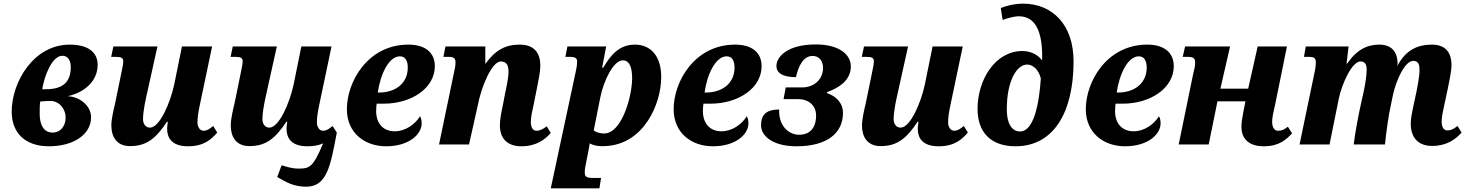

<svg xmlns="http://www.w3.org/2000/svg" viewBox="-20 -790 8019 1050"><path d="M248 10C380 10 478 -53 478 -149C478 -212 416 -261 350 -264C441 -284 514 -345 514 -436C514 -501 466 -546 361 -546C165 -546 44 -343 44 -179C44 -63 118 10 248 10ZM211 -302C222 -373 264 -485 321 -485C348 -485 367 -464 367 -423C367 -335 316 -302 231 -302ZM267 -65C222 -65 197 -103 197 -167C197 -194 197 -214 200 -235C229 -237 242 -238 262 -238C313 -232 339 -187 339 -147C339 -103 313 -65 267 -65Z M1009 10C1098 10 1138 -31 1168 -65L1146 -101C1125 -84 1112 -75 1093 -75C1072 -75 1060 -98 1060 -120C1060 -149 1065 -180 1073 -217L1140 -536H975L933 -329C911 -226 853 -92 800 -92C777 -92 762 -111 762 -140C762 -166 770 -216 778 -252L841 -536H600L588 -479H613C643 -479 654 -474 654 -454C654 -435 646 -407 641 -378L610 -227C602 -192 589 -142 589 -103C589 -46 615 9 691 9C779 9 831 -30 893 -124H898C895 -105 894 -95 894 -86C894 -39 916 10 1009 10Z M1746 -75C1725 -75 1713 -98 1713 -120C1713 -149 1718 -180 1726 -217L1793 -536H1628L1586 -329C1564 -226 1506 -92 1453 -92C1430 -92 1415 -111 1415 -140C1415 -166 1423 -216 1431 -252L1494 -536H1253L1241 -479H1266C1296 -479 1307 -474 1307 -454C1307 -435 1299 -407 1294 -378L1263 -227C1255 -192 1242 -142 1242 -103C1242 -46 1268 9 1344 9C1432 9 1484 -30 1546 -124H1551C1548 -105 1547 -95 1547 -86C1547 -39 1569 10 1662 10C1697 10 1725 4 1747 -6L1746 -4C1692 126 1672 132 1613 132C1576 132 1549 122 1520 114L1496 178C1548 208 1587 231 1655 231C1769 231 1788 114 1822 -65L1799 -101C1778 -84 1765 -75 1746 -75Z M2091 10C2219 10 2286 -57 2286 -115C2286 -131 2283 -145 2277 -154C2250 -111 2198 -72 2139 -72C2074 -72 2037 -116 2037 -183C2037 -203 2039 -216 2040 -223H2078C2232 -223 2358 -309 2358 -428C2358 -503 2305 -546 2213 -546C1992 -546 1877 -344 1877 -193C1877 -60 1978 10 2091 10ZM2046 -284C2060 -383 2106 -482 2167 -482C2198 -482 2210 -455 2210 -421C2210 -331 2139 -284 2054 -284Z M2992 -63 2970 -99C2944 -80 2930 -75 2914 -75C2892 -75 2883 -96 2883 -125C2883 -149 2891 -185 2899 -221L2916 -306C2924 -346 2935 -399 2935 -430C2935 -493 2908 -546 2822 -546C2742 -546 2688 -515 2634 -440V-536H2416L2405 -479H2432C2464 -479 2471 -471 2471 -448C2471 -428 2467 -412 2464 -399L2381 0H2545L2593 -214C2611 -312 2669 -454 2719 -454C2754 -454 2761 -427 2761 -397C2761 -367 2748 -303 2743 -283L2730 -215C2720 -170 2715 -138 2714 -111C2711 -37 2751 10 2831 10C2913 10 2961 -27 2992 -63Z M3267 183H3225C3189 183 3178 177 3178 155C3178 135 3180 123 3184 106L3197 40C3202 18 3205 -4 3204 -6C3231 8 3262 11 3289 9C3499 1 3596 -219 3596 -369C3596 -484 3538 -546 3452 -546C3363 -546 3317 -484 3279 -420H3273L3295 -536H3083L3072 -479H3094C3127 -479 3136 -472 3136 -454C3136 -432 3132 -416 3129 -400L2992 240H3258ZM3284 -60C3257 -60 3235 -69 3227 -77L3263 -258C3281 -347 3334 -460 3386 -460C3427 -460 3437 -411 3437 -362C3437 -265 3381 -60 3284 -60Z M3878 10C4006 10 4073 -57 4073 -115C4073 -131 4070 -145 4064 -154C4037 -111 3985 -72 3926 -72C3861 -72 3824 -116 3824 -183C3824 -203 3826 -216 3827 -223H3865C4019 -223 4145 -309 4145 -428C4145 -503 4092 -546 4000 -546C3779 -546 3664 -344 3664 -193C3664 -60 3765 10 3878 10ZM3833 -284C3847 -383 3893 -482 3954 -482C3985 -482 3997 -455 3997 -421C3997 -331 3926 -284 3841 -284Z M4336 10C4503 10 4590 -62 4590 -172C4590 -228 4551 -265 4502 -281L4503 -286C4568 -310 4633 -350 4633 -427C4633 -493 4567 -547 4442 -547C4281 -547 4226 -476 4226 -429C4226 -392 4259 -368 4333 -368C4346 -429 4374 -484 4423 -484C4467 -484 4481 -449 4481 -418C4481 -357 4433 -312 4367 -312H4277L4265 -248H4345C4402 -248 4443 -213 4443 -159C4443 -90 4409 -53 4349 -53C4302 -53 4238 -92 4241 -191C4160 -191 4142 -153 4142 -104C4142 -48 4204 10 4336 10Z M5114 10C5203 10 5243 -31 5273 -65L5251 -101C5230 -84 5217 -75 5198 -75C5177 -75 5165 -98 5165 -120C5165 -149 5170 -180 5178 -217L5245 -536H5080L5038 -329C5016 -226 4958 -92 4905 -92C4882 -92 4867 -111 4867 -140C4867 -166 4875 -216 4883 -252L4946 -536H4705L4693 -479H4718C4748 -479 4759 -474 4759 -454C4759 -435 4751 -407 4746 -378L4715 -227C4707 -192 4694 -142 4694 -103C4694 -46 4720 9 4796 9C4884 9 4936 -30 4998 -124H5003C5000 -105 4999 -95 4999 -86C4999 -39 5021 10 5114 10Z M5534 10C5738 10 5851 -169 5851 -455C5851 -655 5735 -770 5575 -770C5526 -770 5478 -757 5453 -746L5463 -681C5485 -689 5524 -701 5552 -701C5655 -701 5683 -593 5679 -459C5658 -490 5618 -511 5571 -511C5424 -511 5326 -356 5326 -194C5326 -72 5393 10 5534 10ZM5558 -71C5522 -71 5486 -101 5486 -193C5486 -351 5542 -437 5597 -437C5628 -437 5660 -410 5672 -361C5663 -223 5634 -71 5558 -71Z M6132 10C6260 10 6327 -57 6327 -115C6327 -131 6324 -145 6318 -154C6291 -111 6239 -72 6180 -72C6115 -72 6078 -116 6078 -183C6078 -203 6080 -216 6081 -223H6119C6273 -223 6399 -309 6399 -428C6399 -503 6346 -546 6254 -546C6033 -546 5918 -344 5918 -193C5918 -60 6019 10 6132 10ZM6087 -284C6101 -383 6147 -482 6208 -482C6239 -482 6251 -455 6251 -421C6251 -331 6180 -284 6095 -284Z M6892 10C6974 10 7014 -26 7046 -61L7023 -97C7000 -79 6988 -75 6969 -75C6947 -75 6937 -97 6937 -125C6937 -151 6946 -185 6954 -221L7018 -536H6858L6806 -305H6654L6707 -536H6461L6448 -479H6475C6507 -479 6516 -471 6516 -448C6516 -424 6509 -404 6505 -385L6426 0H6590L6638 -236H6791L6779 -175C6773 -144 6769 -117 6769 -97C6769 -41 6799 10 6892 10Z M7812 8C7893 8 7941 -29 7973 -65L7951 -101C7926 -82 7914 -77 7895 -77C7873 -77 7864 -98 7864 -127C7864 -150 7872 -186 7880 -223L7898 -307C7906 -347 7918 -402 7918 -434C7918 -493 7893 -546 7811 -546C7730 -546 7667 -515 7622 -430H7621C7623 -435 7623 -439 7623 -442C7623 -496 7599 -546 7523 -546C7459 -546 7402 -521 7347 -442H7344L7355 -536H7121L7111 -479H7138C7167 -479 7176 -472 7176 -449C7176 -426 7172 -412 7170 -399L7087 0H7251L7302 -253C7319 -333 7374 -454 7420 -454C7448 -454 7454 -433 7454 -409C7454 -381 7447 -331 7437 -286L7427 -242C7411 -171 7391 -67 7383 0H7554C7561 -69 7575 -168 7586 -214L7598 -272C7617 -358 7665 -457 7708 -457C7739 -457 7743 -434 7743 -408C7743 -371 7731 -312 7726 -287L7711 -217C7701 -172 7695 -138 7695 -113C7695 -51 7724 8 7812 8Z"/></svg>

Font: Noto Serif SemiCondensed Extra
Style: Italic
Weight: 800
Width: 4
Italic angle: -12°
Designer: Monotype Design Team
Foundry: Monotype Imaging Inc.
Version: Version 1.901